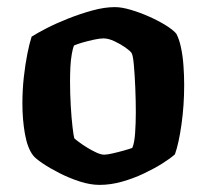

<svg xmlns="http://www.w3.org/2000/svg" viewBox="-20 -520 581 540"><path d="M260 0Q234 0 204.5 -9.5Q175 -19 147.5 -33Q120 -47 100 -60.5Q80 -74 73 -83Q57 -104 50 -144Q43 -184 43 -229Q43 -267 47 -303Q51 -339 57 -369Q63 -399 69 -417Q83 -426 110 -440Q137 -454 171 -467.5Q205 -481 239.5 -490.5Q274 -500 303 -500Q322 -500 347.5 -492.5Q373 -485 399 -473.5Q425 -462 446 -449Q467 -436 476 -425Q484 -410 489 -386.5Q494 -363 496 -335.5Q498 -308 498 -281Q498 -224 490.5 -170.5Q483 -117 472 -86Q460 -75 437 -60.5Q414 -46 384.5 -32Q355 -18 323 -9Q291 0 260 0ZM273 -85Q281 -85 296.5 -88.5Q312 -92 328 -96.5Q344 -101 352 -104Q358 -117 360 -145.5Q362 -174 362 -205Q362 -237 360.5 -273Q359 -309 356.5 -337Q354 -365 350 -371Q346 -377 332.5 -386.5Q319 -396 302 -404Q285 -412 271 -412Q261 -412 244.5 -408.5Q228 -405 212.5 -400.5Q197 -396 188 -392Q185 -385 182 -368.5Q179 -352 178 -332Q177 -312 177 -291Q177 -257 179 -222.5Q181 -188 184 -162.5Q187 -137 189 -131Q192 -128 202 -120.5Q212 -113 225 -105Q238 -97 251 -91Q264 -85 273 -85Z"/></svg>

Font: Texturina Medium 12pt
Style: Bold
Weight: 700
Version: Version 1.002